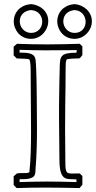

<svg xmlns="http://www.w3.org/2000/svg" viewBox="-20 -914 474 948"><path d="M349.6 -893.6Q365.7 -892.1 380.9 -885.5Q396 -878.9 407.7 -867.9Q419.4 -856.9 426.5 -841.8Q433.6 -826.7 433.6 -808.1Q433.6 -791.5 426.8 -775.9Q419.9 -760.3 408.2 -748.3Q396.5 -736.3 381.1 -729.2Q365.7 -722.2 348.1 -722.2Q328.6 -722.2 312.7 -729.5Q296.9 -736.8 285.9 -749Q274.9 -761.2 268.8 -776.9Q262.7 -792.5 262.7 -809.1Q262.7 -823.2 267.6 -837.4Q272.5 -851.6 282.7 -863.3Q293 -875 308.3 -883.1Q323.7 -891.1 344.7 -893.1ZM348.1 -864.3Q336.9 -863.3 326.9 -859.4Q316.9 -855.5 309.1 -848.4Q301.3 -841.3 296.9 -831.3Q292.5 -821.3 292.5 -808.6Q292.5 -797.9 296.6 -787.4Q300.8 -776.9 308.1 -769Q315.4 -761.2 325.7 -756.3Q335.9 -751.5 348.6 -751.5Q361.8 -751.5 372.1 -756.1Q382.3 -760.7 389.2 -768.6Q396 -776.4 399.4 -786.1Q402.8 -795.9 402.8 -806.2Q402.8 -816.4 399.4 -826.4Q396 -836.4 389.4 -844.5Q382.8 -852.5 372.6 -857.9Q362.3 -863.3 348.1 -864.3ZM134.8 -893.6Q150.4 -892.1 165.3 -886Q180.2 -879.9 191.9 -869.4Q203.6 -858.9 210.9 -843.8Q218.3 -828.6 218.3 -809.6Q218.3 -793 211.7 -777.1Q205.1 -761.2 193.8 -749Q182.6 -736.8 167 -729.5Q151.4 -722.2 133.3 -722.2Q113.8 -722.2 97.9 -729.5Q82 -736.8 71 -749Q60.1 -761.2 54 -776.9Q47.9 -792.5 47.9 -809.1Q47.9 -823.2 52.7 -837.4Q57.6 -851.6 67.9 -863.3Q78.1 -875 93.5 -883.1Q108.9 -891.1 129.9 -893.1ZM133.3 -864.3Q122.1 -863.3 112.1 -859.4Q102.1 -855.5 94.2 -848.4Q86.4 -841.3 82 -831.3Q77.6 -821.3 77.6 -808.6Q77.6 -797.9 81.8 -787.4Q85.9 -776.9 93.3 -769Q100.6 -761.2 110.8 -756.3Q121.1 -751.5 133.8 -751.5Q147 -751.5 157.2 -756.3Q167.5 -761.2 174.6 -769Q181.6 -776.9 185.1 -786.9Q188.5 -796.9 188.5 -807.6Q188.5 -828.1 175 -845Q161.6 -861.8 133.3 -864.3ZM386.7 -685.1V-642.1Q382.8 -637.2 378.4 -631.3Q374 -625.5 368.7 -625.5Q363.8 -625.5 354.7 -625.2Q345.7 -625 336.4 -624.5Q327.1 -624 319.1 -623Q311 -622.1 308.1 -620.1Q310.5 -621.6 312 -624Q305.7 -616.2 304.9 -606.4Q304.2 -596.7 304.2 -586.9Q304.2 -584.5 304 -570.8Q303.7 -557.1 303.7 -535.9Q303.7 -514.6 303.5 -488.5Q303.2 -462.4 302.7 -435.3Q302.2 -408.2 302 -382.1Q301.8 -356 301.8 -335Q301.8 -314 301.5 -300.3Q301.3 -286.6 301.3 -284.7Q301.3 -241.2 302 -198.5Q302.7 -155.8 302.7 -111.8Q302.7 -93.8 304 -82.8Q305.2 -71.8 308.6 -66.2Q312 -60.5 318.6 -58.8Q325.2 -57.1 335.9 -57.1Q343.3 -57.1 352.8 -57.4Q362.3 -57.6 374 -57.6Q379.9 -50.8 386.7 -44.9V-2Q382.8 2.4 379.6 6.6Q376.5 10.7 372.6 14.6Q331.1 13.7 289.8 12.9Q248.5 12.2 206.5 12.2Q170.4 12.2 134.8 12.7Q99.1 13.2 62.5 14.6L47.4 -0.5V-43.5Q51.3 -47.4 55.4 -50.5Q59.6 -53.7 63.5 -57.6H62Q70.8 -58.6 77.4 -59.1Q84 -59.6 89.4 -59.6Q99.1 -59.6 106.7 -59.3Q114.3 -59.1 124.5 -63H125Q130.4 -113.8 131.8 -164.3Q133.3 -214.8 133.3 -266.1Q133.3 -272.9 133.1 -296.4Q132.8 -319.8 132.8 -351.6Q132.8 -383.3 132.3 -418.7Q131.8 -454.1 131.8 -484.6Q131.8 -515.1 131.6 -536.1Q131.3 -557.1 131.3 -560.1Q131.3 -560.1 131.3 -568.1Q131.3 -576.2 130.9 -586.7Q130.4 -597.2 128.9 -607.2Q127.4 -617.2 124.5 -620.6Q121.1 -623 104.2 -623.8Q87.4 -624.5 62.5 -625.5L47.4 -640.6V-683.6Q51.3 -687.5 55.4 -690.7Q59.6 -693.8 64 -697.8Q138.7 -694.8 213.9 -694.8Q253.9 -694.8 293.9 -695.8Q334 -696.8 374 -697.8ZM204.1 -665.5Q171.9 -665.5 140.4 -666.3Q108.9 -667 76.7 -668V-654.3Q87.4 -653.8 99.9 -653.6Q112.3 -653.3 123.8 -650.9Q135.3 -648.4 143.8 -641.8Q152.3 -635.3 155.3 -621.6Q156.2 -616.2 157.2 -601.1Q158.2 -585.9 158.9 -565.7Q159.7 -545.4 160.2 -522.5Q160.6 -499.5 160.9 -478.8Q161.1 -458 161.4 -442.1Q161.6 -426.3 161.6 -419.9Q161.6 -384.8 162.1 -348.1Q162.6 -311.5 162.6 -274.4Q162.6 -226.1 161.1 -179.2Q159.7 -132.3 155.8 -84.5Q154.8 -75.7 154.8 -66.4Q154.8 -57.1 150.9 -48.8Q147.9 -42.5 140.9 -38.6Q133.8 -34.7 125 -32.5Q116.2 -30.3 106.9 -29.8Q97.7 -29.3 89.4 -29.3H76.7V-15.1Q110.4 -16.1 144 -16.8Q177.7 -17.6 211.4 -17.6Q248 -17.6 284.4 -16.8Q320.8 -16.1 357.4 -15.1V-28.3Q336.9 -29.3 321.3 -29.8Q305.7 -30.3 295.2 -38.8Q284.7 -47.4 279.1 -67.9Q273.4 -88.4 273.4 -128.4Q273.4 -130.4 273.2 -144.8Q272.9 -159.2 272.9 -179.9Q272.9 -200.7 272.5 -224.4Q272 -248 272 -268.8Q272 -289.6 271.7 -304Q271.5 -318.4 271.5 -320.3Q271.5 -356.9 271.5 -392.8Q271.5 -428.7 272.5 -464.8Q272.9 -497.6 273.4 -517.8Q273.9 -538.1 274.2 -550.5Q274.4 -563 274.7 -570.6Q274.9 -578.1 274.9 -585.4Q275.4 -604 277.3 -616.9Q279.3 -629.9 287.1 -638.2Q294.9 -646.5 311.3 -650.1Q327.6 -653.8 357.4 -653.8L359.4 -666.5Z"/></svg>

Font: XB Kayhan Pook
Style: Regular
Weight: 700
Designer: Behnam
Foundry: Irmug
Version: Version 7.300 2009